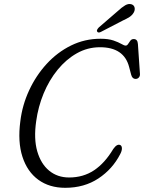

<svg xmlns="http://www.w3.org/2000/svg" viewBox="-20 -904 705 939"><path d="M568.5 -194.5Q576 -190.5 576.2 -178.5Q576.5 -166.5 568 -150.5Q530.5 -77 461.2 -31.2Q392 14.5 299 14.5Q221.5 14.5 167.5 -24.8Q113.5 -64 89.8 -137.2Q66 -210.5 79.5 -311.5Q89 -390 122.5 -462.2Q156 -534.5 208.2 -591.5Q260.5 -648.5 327.5 -681.5Q394.5 -714.5 471.5 -714.5Q510 -714.5 534.8 -706Q559.5 -697.5 573.5 -689.2Q587.5 -681 594.5 -681Q601.5 -681 606.5 -689Q611.5 -697 617.5 -705Q623.5 -713 634 -713Q653 -713 654.5 -688.5L664.5 -542Q665 -531.5 658.8 -524.8Q652.5 -518 643 -518Q627 -518 621.5 -538.5L611.5 -576.5Q586.5 -673 469 -673Q408 -673 355.5 -643.2Q303 -613.5 261.5 -562.5Q220 -511.5 193.2 -446.5Q166.5 -381.5 157 -311.5Q144.5 -225.5 162.2 -164Q180 -102.5 220.5 -69.2Q261 -36 318 -36Q387 -36 439.8 -71Q492.5 -106 534 -175.5Q552.5 -202 568.5 -194.5ZM555 -849Q576 -868.5 592.2 -878Q608.5 -887.5 623 -883Q635.5 -879 638.2 -867Q641 -855 634 -842.5Q626 -829 613.2 -820.8Q600.5 -812.5 581.5 -804L472.5 -747.5Q459.5 -741.5 455 -750Q452.5 -754.5 455.8 -760Q459 -765.5 464 -770.5Z"/></svg>

Font: Fraunces 72pt SuperSoft Light
Style: Italic
Weight: 300
Italic angle: -16°
Version: Version 1.000;[b76b70a41]